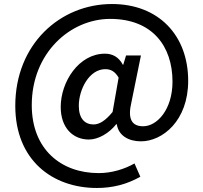

<svg xmlns="http://www.w3.org/2000/svg" viewBox="-20 -755 1012 955"><path d="M462 180C540 180 611 162 678 124L649 58C600 86 536 106 471 106C284 106 138 -12 138 -232C138 -492 330 -661 528 -661C738 -661 838 -525 838 -349C838 -211 762 -127 692 -127C634 -127 614 -165 634 -248L681 -479H607L593 -433H591C571 -471 540 -488 502 -488C372 -488 282 -348 282 -223C282 -120 342 -61 422 -61C470 -61 523 -93 558 -137H561C569 -81 619 -52 681 -52C788 -52 916 -154 916 -353C916 -579 769 -735 537 -735C278 -735 56 -534 56 -229C56 41 240 180 462 180ZM445 -136C403 -136 372 -164 372 -229C372 -309 423 -411 504 -411C532 -411 552 -399 570 -369L540 -198C504 -154 474 -136 445 -136Z"/></svg>

Font: Noto Sans CJK KR Medium
Style: Regular
Weight: 500
Designer: Ryoko NISHIZUKA (kana & ideographs); Paul D. Hunt (Latin, Greek & Cyrillic); Wenlong ZHANG (bopomofo); Sandoll Communica
Foundry: Adobe Systems Incorporated
Version: Version 1.004;PS 1.004;hotconv 1.0.82;makeotf.lib2.5.63406